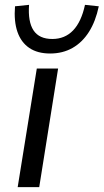

<svg xmlns="http://www.w3.org/2000/svg" viewBox="-20 -773 428 793"><path d="M53 0 132 -490H220L142 0ZM187 -552Q135 -552 101 -575Q67 -598 52 -641.5Q37 -685 42 -747L100 -753Q95 -683 118.5 -647.5Q142 -612 196 -612Q248 -612 282 -647.5Q316 -683 331 -753L388 -747Q375 -685 347.5 -641.5Q320 -598 279.5 -575Q239 -552 187 -552Z"/></svg>

Font: Nunito Sans 10pt SemiExpanded
Style: Italic
Weight: 400
Width: 6
Italic angle: -9°
Designer: Vernon Adams
Foundry: Vernon Adams
Version: Version 3.101;gftools[0.9.27]